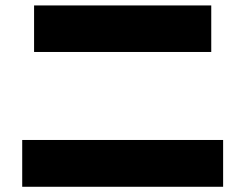

<svg xmlns="http://www.w3.org/2000/svg" viewBox="-20 -746 920 720"><path d="M63.3 -45.6V-221.1H816.7V-45.6ZM107.8 -551.1V-725.6H772.2V-551.1Z"/></svg>

Font: Paperlogy 9 Black
Style: Regular
Weight: 900
Designer: redesigned by Lee Juim, glyphs from Gmarket Sans & Montserrat
Foundry: PT&
Version: Version 1.001